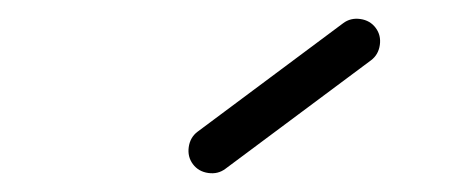

<svg xmlns="http://www.w3.org/2000/svg" viewBox="-20 -669 492 207"><path d="M223 -487Q215 -481 204.5 -482.5Q194 -484 188 -492Q182 -500 183.5 -510.5Q185 -521 193 -527Q232 -556 271.5 -585.5Q311 -615 350 -644Q358 -650 368.5 -648.5Q379 -647 385 -639Q391 -631 389.5 -620.5Q388 -610 380 -604Q341 -575 301.5 -545.5Q262 -516 223 -487Q223 -487 223 -487Q223 -487 223 -487Z"/></svg>

Font: FRB American Cursive Semibold
Style: Italic
Weight: 600
Italic angle: -25°
Version: Version 2.0;Modular Font Editor K font №1